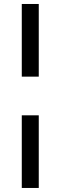

<svg xmlns="http://www.w3.org/2000/svg" viewBox="-20 -725 303 960"><path d="M88.9 -341.8V-705.1H173.8V-341.8ZM88.9 214.8V-148.4H173.8V214.8Z"/></svg>

Font: Crimson Pro
Style: Bold
Weight: 700
Designer: Jacques Le Bailly
Foundry: Baron von Fonthausen
Version: Version 1.003